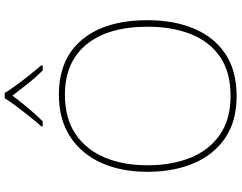

<svg xmlns="http://www.w3.org/2000/svg" viewBox="-122 -866 999 794"><g transform="rotate(-90 377.0 -469.5)"><path d="M690 -358Q690 -250 655.5 -167Q621 -84 551.5 -37Q482 10 376 10Q272 10 202.5 -37.5Q133 -85 98 -168Q63 -251 63 -359Q63 -467 100 -549.5Q137 -632 208.5 -678.5Q280 -725 382 -725Q530 -725 610 -628.5Q690 -532 690 -358ZM90 -359Q90 -259 121 -181.5Q152 -104 216 -59.5Q280 -15 377 -15Q475 -15 538.5 -58.5Q602 -102 632.5 -179.5Q663 -257 663 -358Q663 -521 590 -610.5Q517 -700 382 -700Q284 -700 219 -656Q154 -612 122 -535Q90 -458 90 -359ZM389 -949Q401 -929 421 -901.5Q441 -874 463 -846.5Q485 -819 503 -798V-792H482Q454 -820 426.5 -854.5Q399 -889 378 -917Q357 -889 328.5 -854.5Q300 -820 272 -792H251V-798Q270 -819 292 -846.5Q314 -874 334.5 -901.5Q355 -929 367 -949Z"/></g></svg>

Font: Noto Sans Gujarati Thin
Style: Regular
Weight: 100
Designer: Jelle Bosma - Monotype Design Team, Universal Thirst
Foundry: Monotype Imaging Inc.
Version: Version 2.106; ttfautohint (v1.8.4.7-5d5b)